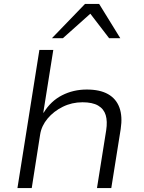

<svg xmlns="http://www.w3.org/2000/svg" viewBox="-20 -960 733 980"><path d="M69 0 181 -705H252L201 -385H203Q239 -444 296.5 -473.5Q354 -503 423 -503Q490 -503 531.5 -479.5Q573 -456 589.5 -411Q606 -366 596 -301L548 0H475L522 -295Q529 -341 519.5 -372.5Q510 -404 481 -421Q452 -438 401 -438Q347 -438 300.5 -415Q254 -392 223 -355Q192 -318 185 -274L142 0ZM245 -765 414 -940H486L594 -765H537L441 -890L301 -765Z"/></svg>

Font: Nunito Sans 7pt SemiExpanded Light
Style: Italic
Weight: 300
Width: 6
Italic angle: -9°
Designer: Vernon Adams
Foundry: Vernon Adams
Version: Version 3.101;gftools[0.9.27]